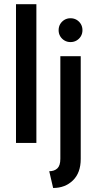

<svg xmlns="http://www.w3.org/2000/svg" viewBox="-20 -687 464 923"><path d="M56.9 0V-666.7H154.9V0ZM235.4 216.7 216.7 136.1Q241 136.1 255.6 122.6Q270.1 109 270.1 76.4V-416.7H368.1V77.1Q368.1 143.8 330.6 180.2Q293.1 216.7 235.4 216.7ZM318.8 -484.7Q302.8 -484.7 289.9 -492.4Q277.1 -500 269.4 -512.8Q261.8 -525.7 261.8 -541.7Q261.8 -558.3 269.4 -571.2Q277.1 -584 289.9 -591.7Q302.8 -599.3 318.8 -599.3Q335.4 -599.3 348.3 -591.7Q361.1 -584 368.8 -571.2Q376.4 -558.3 376.4 -541.7Q376.4 -525.7 368.8 -512.8Q361.1 -500 348.3 -492.4Q335.4 -484.7 318.8 -484.7Z"/></svg>

Font: Afacad Flux Medium
Style: Regular
Weight: 500
Designer: Kristian Moeller
Foundry: Dicotype
Version: Version 1.100